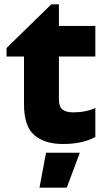

<svg xmlns="http://www.w3.org/2000/svg" viewBox="-20 -649 482 880"><path d="M417 -21Q358 11 269 11Q184 11 137 -30Q90 -71 90 -170V-390H10V-429L215 -629H250V-530H417V-390H250V-193Q250 -160 266.5 -147Q283 -134 315 -134Q373 -134 417 -154ZM346 51 286 211H161L191 51Z"/></svg>

Font: Roundo
Style: Bold
Weight: 700
Designer: Namrata Goyal (Gurmukhi), Shiva Nallaperumal (Latin)
Foundry: Indian Type Foundry
Version: Version 1.000;PS 1.0;hotconv 1.0.88;makeotf.lib2.5.647800